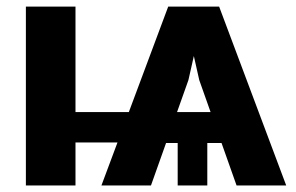

<svg xmlns="http://www.w3.org/2000/svg" viewBox="-20 -566 904 586"><path d="M702 0 588.1 -321.7 537.7 -545.9H648.8L853.5 0ZM59 0V-545.9H210.4V0ZM104.1 -131.2V-224H439.8V-131.2ZM522.3 0V-175.6H612.7V0ZM289.6 0 493.4 -545.9H605.7L555.1 -321.7L440.8 0ZM387.5 -129.5V-224H758.6V-129.5Z"/></svg>

Font: GitLab Sans
Style: Regular
Weight: 400
Designer: Rasmus Andersson
Foundry: Modifications by GitLab B.V., manufactured by rsms
Version: Version 4.000;git-c8fb6b7